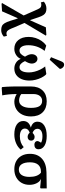

<svg xmlns="http://www.w3.org/2000/svg" viewBox="1032 -1885 1085 3189"><g transform="rotate(90 1574.5 -290.5)"><path d="M481 232Q439 232 412 219.5Q385 207 365 174Q345 141 326 81L287 -42H282L168 218L44 226L30 218L237 -141L155 -328Q136 -373 123 -396Q110 -419 95 -426.5Q80 -434 56 -434Q49 -434 38 -432Q27 -430 20 -426L8 -476Q30 -496 60 -507.5Q90 -519 122 -519Q160 -519 185.5 -507.5Q211 -496 230 -468Q249 -440 266 -390L313 -250H318L434 -510L558 -518L572 -510L361 -155L435 16Q455 69 470 96.5Q485 124 500 134.5Q515 145 536 145Q549 145 576 137L588 189Q539 232 481 232Z M791 14Q700 14 646.5 -51Q593 -116 593 -225Q593 -283 611 -339Q629 -395 661.5 -441Q694 -487 738 -516L825 -489Q731 -368 731 -217Q731 -149 754.5 -110.5Q778 -72 819 -72Q852 -72 876.5 -95.5Q901 -119 921 -163Q899 -199 889.5 -224.5Q880 -250 880 -274Q880 -316 902 -343Q924 -370 957 -370Q991 -370 1013.5 -342.5Q1036 -315 1036 -274Q1036 -230 995 -163Q1014 -120 1039 -96Q1064 -72 1097 -72Q1138 -72 1160.5 -113Q1183 -154 1183 -229Q1183 -273 1170.5 -321.5Q1158 -370 1135.5 -416Q1113 -462 1084 -498L1207 -517L1221 -509Q1249 -479 1271 -434Q1293 -389 1305.5 -338Q1318 -287 1318 -238Q1318 -162 1293.5 -105Q1269 -48 1224 -17Q1179 14 1118 14Q1064 14 1021 -14Q978 -42 959 -90H956Q938 -44 892 -15Q846 14 791 14ZM972 -573 930 -596 997 -762Q1009 -790 1021.5 -801.5Q1034 -813 1055 -813Q1098 -813 1123 -758V-740Z M1440 224 1426 216Q1423 184 1420.5 141Q1418 98 1417 53.5Q1416 9 1416 -27V-263Q1416 -385 1481.5 -454.5Q1547 -524 1662 -524Q1780 -524 1847 -455Q1914 -386 1914 -263Q1914 -179 1883 -117Q1852 -55 1796.5 -20.5Q1741 14 1667 14Q1636 14 1602.5 3Q1569 -8 1543 -25H1542Q1542 44 1548 105.5Q1554 167 1564 215ZM1649 -65Q1707 -65 1739.5 -116.5Q1772 -168 1772 -262Q1772 -357 1743.5 -402.5Q1715 -448 1655 -448Q1603 -448 1572.5 -408.5Q1542 -369 1542 -301V-102Q1558 -86 1589.5 -75.5Q1621 -65 1649 -65Z M2213 14Q2109 14 2049.5 -25.5Q1990 -65 1990 -134Q1990 -228 2097 -259V-261Q2001 -289 2001 -371Q2001 -442 2064 -483Q2127 -524 2237 -524Q2340 -524 2399.5 -487.5Q2459 -451 2459 -388Q2459 -355 2439 -337Q2419 -319 2385 -319Q2357 -319 2340 -332.5Q2323 -346 2323 -369Q2323 -388 2350 -430Q2313 -453 2242 -453Q2184 -453 2151.5 -430.5Q2119 -408 2119 -369Q2119 -341 2137.5 -320Q2156 -299 2188 -289Q2220 -323 2255 -323Q2282 -323 2299 -307Q2316 -291 2316 -266Q2316 -240 2298.5 -223.5Q2281 -207 2255 -207Q2213 -207 2184 -241Q2151 -231 2133 -210.5Q2115 -190 2115 -163Q2115 -123 2149 -100.5Q2183 -78 2245 -78Q2352 -78 2424 -142L2465 -93Q2426 -44 2358.5 -15Q2291 14 2213 14Z M2791 14Q2712 14 2655 -18Q2598 -50 2566.5 -108Q2535 -166 2535 -246Q2535 -373 2616.5 -445.5Q2698 -518 2842 -520L3109 -524V-423L3095 -415L2955 -428V-426Q2997 -409 3023.5 -356Q3050 -303 3050 -238Q3050 -164 3017.5 -107Q2985 -50 2926.5 -18Q2868 14 2791 14ZM2797 -61Q2855 -61 2886.5 -107Q2918 -153 2918 -237Q2918 -372 2848 -428H2830Q2755 -428 2715.5 -381.5Q2676 -335 2676 -247Q2676 -157 2707 -109Q2738 -61 2797 -61Z"/></g></svg>

Font: Literata 12pt SemiBold
Style: Regular
Weight: 600
Designer: Latin by Veronika Burian and Jose Scaglione. Greek by Irene Vlachou. Cyrillic by Vera Evstafieva.
Foundry: TypeTogether
Version: Version 3.002